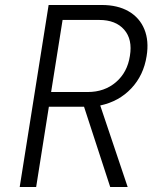

<svg xmlns="http://www.w3.org/2000/svg" viewBox="-20 -750 640 770"><path d="M59 0 175 -730H388Q452 -730 496 -704.5Q540 -679 559 -632.5Q578 -586 568 -525Q556 -448 506.5 -395.5Q457 -343 382 -327L492 0H422L317 -322H176L125 0ZM185 -381H332Q399 -381 445 -420.5Q491 -460 501 -526Q512 -592 478 -631Q444 -670 378 -670H231Z"/></svg>

Font: JetBrains Mono NL ExtraLight
Style: Italic
Weight: 200
Italic angle: -9°
Monospace: yes
Designer: Philipp Nurullin, Konstantin Bulenkov
Foundry: JetBrains
Version: Version 2.305; ttfautohint (v1.8.4.7-5d5b)